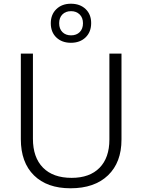

<svg xmlns="http://www.w3.org/2000/svg" viewBox="-20 -1002 765 1032"><path d="M253 -877Q253 -924 283 -953Q313 -982 361 -982Q410 -982 440 -953.5Q470 -925 470 -878Q470 -830 440 -801Q410 -772 361 -772Q313 -772 283 -800.5Q253 -829 253 -877ZM426 -877Q426 -907 408 -924.5Q390 -942 362 -942Q333 -942 315.5 -924.5Q298 -907 298 -877Q298 -847 315.5 -829.5Q333 -812 362 -812Q391 -812 408.5 -829.5Q426 -847 426 -877ZM92 -254V-714H157V-256Q157 -156 211 -101Q265 -46 365 -46Q462 -46 515 -100Q568 -154 568 -252V-714H633V-252Q633 -129 560.5 -59.5Q488 10 359 10Q233 10 162.5 -59.5Q92 -129 92 -254Z"/></svg>

Font: OpenSansMMV
Style: Light
Weight: 300
Foundry: Ascender Corporation
Version: Version 4.001